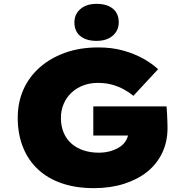

<svg xmlns="http://www.w3.org/2000/svg" viewBox="-20 -966 959 996"><path d="M467 10Q374 10 301 -15Q228 -40 177 -87.5Q126 -135 99 -203Q72 -271 72 -355Q72 -435 101.5 -501.5Q131 -568 187 -617Q243 -666 319.5 -693Q396 -720 490 -720Q560 -720 618 -704Q676 -688 722 -662.5Q768 -637 800 -607L672 -469Q650 -487 623 -502Q596 -517 562.5 -526.5Q529 -536 487 -536Q446 -536 411 -522.5Q376 -509 350.5 -485Q325 -461 310.5 -427.5Q296 -394 296 -355Q296 -310 311 -276Q326 -242 352.5 -219.5Q379 -197 414.5 -185.5Q450 -174 492 -174Q526 -174 554.5 -182.5Q583 -191 604 -205.5Q625 -220 636 -241.5Q647 -263 648 -288V-314L676 -263H464V-414H844Q845 -401 846.5 -377Q848 -353 848.5 -330.5Q849 -308 849 -301Q849 -230 821 -172Q793 -114 742.5 -74Q692 -34 622 -12Q552 10 467 10ZM481 -754Q427 -754 396.5 -779Q366 -804 366 -850Q366 -892 397 -919Q428 -946 481 -946Q535 -946 565.5 -921Q596 -896 596 -850Q596 -808 565 -781Q534 -754 481 -754Z"/></svg>

Font: Lexend Exa Black
Style: Regular
Weight: 900
Designer: Bonnie Shaver-Troup, Thomas Jockin
Foundry: Lexend
Version: Version 1.007